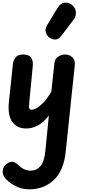

<svg xmlns="http://www.w3.org/2000/svg" viewBox="-20 -947 642 1430"><path d="M175.5 10Q107.5 10 71.8 -38.8Q36 -87.5 46.5 -187.5L76 -469.5Q78.5 -495 95.2 -518Q112 -541 153 -541Q197 -541 212.2 -517Q227.5 -493 224.5 -460.5L197.5 -178Q194 -144.5 199.2 -137Q204.5 -129.5 217 -129.5Q226.5 -129.5 247.2 -139Q268 -148.5 297.8 -177.2Q327.5 -206 362.5 -264.5L385 -476Q388.5 -509 412.8 -525Q437 -541 465.5 -541Q496 -541 518.5 -520.5Q541 -500 537 -461.5L469 186Q454.5 324.5 380.5 393.8Q306.5 463 199 463Q137.5 463 90.2 436.5Q43 410 19.5 381Q-5 353 0.8 320.5Q6.5 288 33.5 270.5Q64 251 84.2 260.2Q104.5 269.5 117 282Q136.5 302.5 160 313.2Q183.5 324 208 324Q252 324 281 290.8Q310 257.5 318 175.5L344 -87Q300.5 -31 258.5 -10.5Q216.5 10 175.5 10ZM353 -664Q330 -678 321.8 -704.2Q313.5 -730.5 330 -758L407 -885.5Q431 -925.5 463.8 -927.2Q496.5 -929 519.5 -907.5Q543 -886.5 545.2 -856.5Q547.5 -826.5 529 -802L436.5 -679.5Q418 -655 396.2 -653Q374.5 -651 353 -664Z"/></svg>

Font: Edu SA Hand Cursive
Style: Regular
Weight: 400
Designer: Tina and Corey Anderson, Eben Sorkin, Mirko Velimirovic
Foundry: Google for Education
Version: Version 2.000